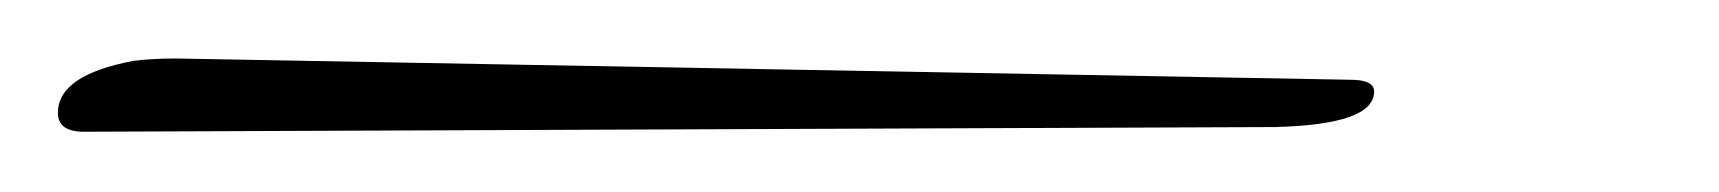

<svg xmlns="http://www.w3.org/2000/svg" viewBox="-38 9 582 65"><path d="M393.6 52 -9.6 53.6Q-18.4 53.6 -18.4 47.2Q-18.4 34.4 7.2 29.6Q13.6 28.8 21.6 28.8L419.2 36Q427.2 36 427.2 40Q427.2 51.2 393.6 52Z"/></svg>

Font: Rouge Script
Style: Regular
Weight: 400
Designer: Sabrina Mariela Lopez
Foundry: Typesenses
Version: Version 1.003